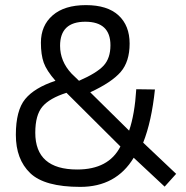

<svg xmlns="http://www.w3.org/2000/svg" viewBox="-20 -721 728 751"><path d="M333 -360 485 -210Q507 -274 513 -372L586 -371Q573 -246 540 -163L669 -41L624 9L503 -104Q434 10 294 10Q154 10 98 -44Q42 -98 42 -193.5Q42 -289 78.5 -333.5Q115 -378 197 -405Q162 -445 151 -476Q140 -507 140 -554Q140 -621 186 -661Q232 -701 316 -701Q400 -701 443.5 -661Q487 -621 487 -550.5Q487 -480 452 -439.5Q417 -399 333 -360ZM282 -58Q405 -58 451 -148L240 -358Q174 -337 146 -304Q118 -271 118 -202Q118 -58 282 -58ZM215 -542Q215 -481 260 -433L289 -405Q358 -435 385 -464Q412 -493 412 -544Q412 -636 313.5 -636Q215 -636 215 -542Z"/></svg>

Font: Titillium-CLs Web
Style: CLs-Regular
Weight: 400
Version: Version 1.002;PS 57.000;hotconv 1.0.70;makeotf.lib2.5.55311